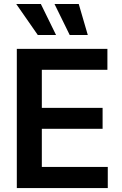

<svg xmlns="http://www.w3.org/2000/svg" viewBox="-20 -955 622 975"><path d="M65.4 -707H525.4V-600.6H192.4V-407.2H501V-300.8H192.4V-107.4H527.3V0H65.4ZM62.5 -934.6H187.5L264.6 -777.3H171.9ZM256.8 -934.6H379.9L425.8 -777.3H334Z"/></svg>

Font: Pretendard Std SemiBold
Style: Regular
Weight: 600
Designer: Base glyphs from Inter by Rasmus Andersson; Hangeul glyphs from Noto Sans CJK(Source Han Sans) by Jang Soo-young and Kan
Foundry: Kil Hyung-jin
Version: Version 1.309